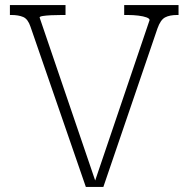

<svg xmlns="http://www.w3.org/2000/svg" viewBox="-20 -730 742 756"><path d="M360 -4 353 -14 569 -651Q569 -657 557 -661.5Q545 -666 525 -668.5Q505 -671 482 -671H469V-710H683V-671H678Q648 -671 630 -661.5Q612 -652 600 -618L387 6H318L100 -625Q90 -655 71.5 -663Q53 -671 24 -671H19V-710H238V-671H224Q201 -671 181 -670Q161 -669 148.5 -667Q136 -665 136 -661Z"/></svg>

Font: Roboto Serif 20pt Thin
Style: Regular
Weight: 250
Version: Version 1.008